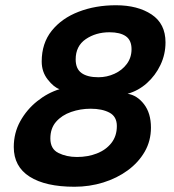

<svg xmlns="http://www.w3.org/2000/svg" viewBox="-20 -707 662 732"><path d="M264 5Q153.5 5 93 -33.5Q32.5 -72 32.5 -146.5Q32.5 -200 57.2 -244.8Q82 -289.5 121.8 -321.2Q161.5 -353 207 -367Q185 -374.5 162 -403.8Q139 -433 139 -472.5Q139 -542 177.2 -589.8Q215.5 -637.5 279.8 -662.2Q344 -687 422 -687Q505 -687 558 -651.8Q611 -616.5 611 -545.5Q611 -500 591.8 -459.5Q572.5 -419 540 -390Q507.5 -361 466.5 -349.5Q502.5 -344 529 -309.8Q555.5 -275.5 555.5 -220.5Q555.5 -170 531.8 -128.8Q508 -87.5 467 -57.5Q426 -27.5 373.5 -11.2Q321 5 264 5ZM355 -412.5Q387.5 -412.5 416.5 -425.8Q445.5 -439 463.5 -463.2Q481.5 -487.5 481.5 -519.5Q481.5 -553.5 459.8 -568.8Q438 -584 397.5 -584Q345.5 -584 307 -557.8Q268.5 -531.5 268.5 -480.5Q268.5 -444.5 291 -428.5Q313.5 -412.5 355 -412.5ZM273.5 -108.5Q315 -108.5 349.5 -122Q384 -135.5 404.8 -162Q425.5 -188.5 425.5 -226.5Q425.5 -262.5 397.5 -277.5Q369.5 -292.5 325.5 -292.5Q286.5 -292.5 251.2 -280.2Q216 -268 194 -243Q172 -218 172 -179Q172 -139 202.8 -123.8Q233.5 -108.5 273.5 -108.5Z"/></svg>

Font: Grandstander SemiBold
Style: Italic
Weight: 600
Italic angle: -15°
Designer: Tyler Finck
Foundry: Etcetera Type Co
Version: Version 1.200; ttfautohint (v1.8.3)